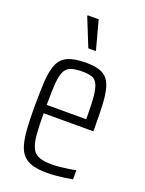

<svg xmlns="http://www.w3.org/2000/svg" viewBox="-139 -788 651 864"><g transform="rotate(20 186.5 -356.5)"><path d="M196 8Q155 8 127.5 0Q100 -8 83 -26Q66 -44 57.5 -74Q49 -104 46 -148.5Q43 -193 43 -254Q43 -329 46.5 -379.5Q50 -430 64 -460.5Q78 -491 109 -504.5Q140 -518 194 -518Q233 -518 258 -510Q283 -502 297.5 -484Q312 -466 319 -435.5Q326 -405 328 -360.5Q330 -316 330 -256V-239H92Q92 -177 95.5 -137Q99 -97 110 -74.5Q121 -52 143.5 -43.5Q166 -35 204 -35Q222 -35 242 -37Q262 -39 282 -42Q302 -45 318 -48V-5Q305 -2 284.5 1Q264 4 241 6Q218 8 196 8ZM281 -259V-296Q281 -357 277 -392.5Q273 -428 263.5 -446Q254 -464 236.5 -469.5Q219 -475 192 -475Q158 -475 138 -468Q118 -461 108 -441Q98 -421 95 -382.5Q92 -344 92 -279H301ZM181 -582 127 -716V-721H180L216 -587V-582Z"/></g></svg>

Font: Saira ExtraCondensed Light
Style: Regular
Weight: 300
Width: 2
Designer: Hector Gatti with collaboration of the Omnibus-Type team
Foundry: Omnibus-Type
Version: Version 1.101